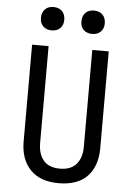

<svg xmlns="http://www.w3.org/2000/svg" viewBox="-62 -991 723 1047"><g transform="rotate(5 299.5 -467.5)"><path d="M410.2 -816.9Q381.3 -816.9 363.3 -834Q345.7 -851.1 346.2 -879.9Q346.2 -909.7 363.3 -927.7Q380.9 -945.3 410.2 -944.8Q439 -944.8 456.5 -927.7Q474.1 -910.2 474.1 -879.9Q474.1 -851.1 456.5 -834Q439 -816.9 410.2 -816.9ZM188.5 -816.9Q159.7 -816.9 142.1 -834Q124.5 -851.1 124.5 -879.9Q124.5 -909.7 142.1 -927.7Q159.7 -945.3 188.5 -944.8Q217.3 -944.8 234.9 -927.7Q252.4 -910.2 252.4 -879.9Q252.4 -851.1 234.9 -834Q217.3 -816.9 188.5 -816.9ZM299.3 9.8Q197.3 9.8 143.6 -46.4Q89.4 -103 89.4 -200.2V-730H179.7V-200.2Q179.7 -140.1 209 -105Q238.3 -69.8 299.3 -69.8Q358.9 -69.8 389.2 -105Q418.9 -140.1 418.9 -200.2V-730H508.8V-200.2Q508.8 -102.1 455.6 -45.9Q401.9 9.8 299.3 9.8Z"/></g></svg>

Font: UDEV Gothic 35
Style: Regular
Weight: 400
Version: v2.1.0; ttfautohint (v1.8.4.7-5d5b-dirty) -l 6 -r 45 -G 200 